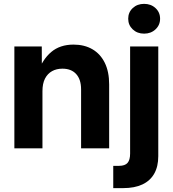

<svg xmlns="http://www.w3.org/2000/svg" viewBox="-20 -761 885 985"><path d="M197.8 -293V0H53.7V-522.5H194.3L194.8 -387.7H173.8Q197.8 -456.1 242.7 -494.1Q287.6 -532.2 357.4 -532.2Q413.1 -532.2 454.1 -508.3Q495.1 -484.4 517.6 -438.7Q540 -393.1 540 -328.1V0H396V-302.2Q396 -353.5 370.8 -381.1Q345.7 -408.7 300.3 -408.7Q270 -408.7 247.1 -396Q224.1 -383.3 210.9 -357.9Q197.8 -332.5 197.8 -293ZM647.5 -522.5H792V40Q792 93.3 771.2 129.9Q750.5 166.5 710.4 185.3Q670.4 204.1 611.8 204.1H561V89.8H590.8Q621.1 89.8 634.3 74.7Q647.5 59.6 647.5 26.9ZM719.2 -588.4Q684.1 -588.4 660.9 -610.4Q637.7 -632.3 637.7 -665Q637.7 -697.8 660.9 -719.5Q684.1 -741.2 719.2 -741.2Q754.4 -741.2 777.8 -719.5Q801.3 -697.8 801.3 -665Q801.3 -632.3 777.8 -610.4Q754.4 -588.4 719.2 -588.4Z"/></svg>

Font: Inter 28pt
Style: Bold
Weight: 700
Designer: Rasmus Andersson
Foundry: rsms
Version: Version 4.001;git-66647c0bb